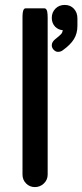

<svg xmlns="http://www.w3.org/2000/svg" viewBox="-20 -744 332 775"><path d="M213.9 -534.7Q205.1 -534.7 197 -542.7Q189 -550.8 189 -561.5Q189 -574.7 203.6 -586.4Q220.7 -599.6 228 -607.9Q232.4 -613.8 233.4 -622.1Q215.8 -623.5 203.1 -635.7Q189 -649.9 189 -671.9Q189 -694.3 204.1 -709.5Q218.8 -724.1 241.2 -724.1Q264.2 -724.1 278.3 -708.7Q292.5 -693.4 292.5 -669.9V-639.6Q292.5 -608.9 278.3 -585.9Q264.6 -563.5 233.9 -541.5Q225.6 -534.7 213.9 -534.7ZM70.8 -39.1V-672.9Q70.8 -697.8 75.7 -705.6Q78.6 -710.4 84 -710.4H159.2Q163.1 -710.4 166 -707.3Q168.9 -704.1 170.4 -698.2Q172.4 -688 172.4 -672.9V-39.1Q172.4 -18.1 157 -3.4Q141.6 11.2 120.8 11.2Q100.1 11.2 85.4 -3.4Q70.8 -18.1 70.8 -39.1Z"/></svg>

Font: YuPearl-Medium
Style: Medium
Weight: 500
Designer: Max Yao
Foundry: Max-Everyday
Version: Version 1.011; ttfautohint (v1.8.3)